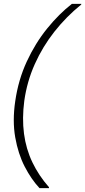

<svg xmlns="http://www.w3.org/2000/svg" viewBox="-20 -831 442 996"><path d="M185 145Q142 99 108 33Q74 -33 59 -118.5Q44 -204 59 -306Q75 -417 119 -512Q163 -607 224.5 -683Q286 -759 353 -811H402L401 -807Q324 -745 262.5 -667Q201 -589 160.5 -498.5Q120 -408 106 -308Q94 -217 104.5 -137.5Q115 -58 148 11Q181 80 234 140V145Z"/></svg>

Font: DM Sans 12pt ExtraLight
Style: Italic
Weight: 250
Italic angle: -10°
Version: Version 4.004;gftools[0.9.30]